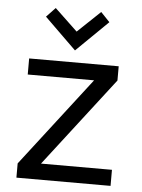

<svg xmlns="http://www.w3.org/2000/svg" viewBox="-53 -790 617 833"><g transform="rotate(5 255.0 -374.0)"><path d="M50 0V-62L349 -450H60V-520H450V-458L151 -70H460V0ZM117 -707 156 -748 255 -654 354 -748 393 -707 255 -572Z"/></g></svg>

Font: Oxanium
Style: Regular
Weight: 400
Designer: Severin Meyer
Version: Version 1.001